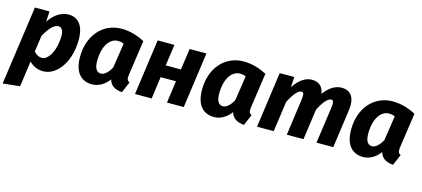

<svg xmlns="http://www.w3.org/2000/svg" viewBox="-72 -1048 3889 1769"><g transform="rotate(15 1872.5 -163.5)"><path d="M318 17C445 17 561 -131 561 -349C561 -490 498 -549 411 -549C347 -549 278 -509 228 -432L233 -531H94L-12 222L150 205L184 -40C222 -1 267 17 318 17ZM277 -99C248 -99 221 -111 198 -140L220 -294C271 -386 312 -421 349 -421C374 -421 398 -399 398 -346C398 -194 331 -99 277 -99Z M1139 -490C1070 -527 998 -549 917 -549C745 -549 613 -411 613 -199C613 -49 683 17 784 17C843 17 901 -15 944 -73C958 -19 999 9 1070 15L1115 -90C1091 -100 1085 -115 1091 -157ZM839 -100C804 -100 775 -125 775 -202C775 -358 843 -432 913 -432C935 -432 950 -429 970 -420L934 -184C907 -133 870 -100 839 -100Z M1656 0 1730 -531H1570L1541 -328H1396L1425 -531H1265L1191 0H1350L1379 -211H1525L1496 0Z M2303 -490C2234 -527 2162 -549 2081 -549C1909 -549 1777 -411 1777 -199C1777 -49 1847 17 1948 17C2007 17 2065 -15 2108 -73C2122 -19 2163 9 2234 15L2279 -90C2255 -100 2249 -115 2255 -157ZM2003 -100C1968 -100 1939 -125 1939 -202C1939 -358 2007 -432 2077 -432C2099 -432 2114 -429 2134 -420L2098 -184C2071 -133 2034 -100 2003 -100Z M2798 0 2839 -292C2884 -381 2923 -418 2950 -418C2965 -418 2974 -412 2974 -382C2974 -372 2973 -360 2971 -345L2922 0H3082L3134 -370C3136 -386 3137 -401 3137 -414C3137 -508 3087 -549 3019 -549C2959 -549 2903 -518 2850 -446C2840 -517 2794 -549 2736 -549C2672 -549 2617 -513 2562 -432L2568 -531H2429L2355 0H2514L2555 -290C2601 -381 2640 -418 2667 -418C2682 -418 2690 -411 2690 -383C2690 -373 2689 -361 2687 -345L2639 0Z M3725 -490C3656 -527 3584 -549 3503 -549C3331 -549 3199 -411 3199 -199C3199 -49 3269 17 3370 17C3429 17 3487 -15 3530 -73C3544 -19 3585 9 3656 15L3701 -90C3677 -100 3671 -115 3677 -157ZM3425 -100C3390 -100 3361 -125 3361 -202C3361 -358 3429 -432 3499 -432C3521 -432 3536 -429 3556 -420L3520 -184C3493 -133 3456 -100 3425 -100Z"/></g></svg>

Font: Fira Sans OT
Style: Bold Italic
Weight: 700
Italic angle: -8°
Designer: Carrois Corporate & Edenspiekermann
Foundry: Carrois Corporate GbR & Edenspiekermann AG
Version: Version 2.001